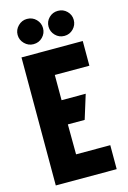

<svg xmlns="http://www.w3.org/2000/svg" viewBox="-133 -952 676 1014"><g transform="rotate(-15 205.5 -444.5)"><path d="M121 -889Q93 -889 72.5 -868.5Q52 -848 52 -820Q52 -792 72.5 -771.5Q93 -751 121 -751Q151 -751 171 -771.5Q191 -792 191 -820Q191 -848 171 -868.5Q151 -889 121 -889ZM290 -888Q261 -888 241 -868Q221 -848 221 -820Q221 -792 241 -771.5Q261 -751 290 -751Q319 -751 339 -771.5Q359 -792 359 -820Q359 -848 339 -868Q319 -888 290 -888ZM41 0H374V-131H187L186 -295H278L319 -427H187V-565H376V-700H41Z"/></g></svg>

Font: Advent Pro ExtraBold
Style: Regular
Weight: 800
Designer: VivaRado, Andreas Kalpakidis
Foundry: VivaRado, Andreas Kalpakidis
Version: Version 3.000